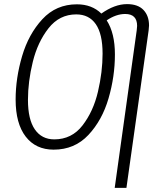

<svg xmlns="http://www.w3.org/2000/svg" viewBox="-20 -717 787 934"><path d="M705 -593Q705 -585 703 -569L595 197H538L645 -569Q647 -585 647 -591Q647 -649 589 -649Q545 -649 499 -618Q539 -556 539 -452Q539 -345 508 -238.5Q477 -132 410 -60.5Q343 11 241 11Q154 11 105 -52.5Q56 -116 56 -233Q56 -337 87.5 -444Q119 -551 186 -623.5Q253 -696 354 -696Q427 -696 473 -651Q538 -697 598 -697Q651 -697 678 -668.5Q705 -640 705 -593ZM479 -456Q479 -552 446 -599.5Q413 -647 351 -647Q269 -647 216 -579.5Q163 -512 139.5 -416Q116 -320 116 -231Q116 -136 149.5 -87.5Q183 -39 244 -39Q329 -39 381.5 -107Q434 -175 456.5 -271Q479 -367 479 -456Z"/></svg>

Font: Fira Sans Extra Condensed Light
Style: Italic
Weight: 300
Width: 3
Italic angle: -8°
Designer: Carrois Corporate & Edenspiekermann AG
Foundry: Carrois Corporate GbR & Edenspiekermann AG
Version: Version 4.203